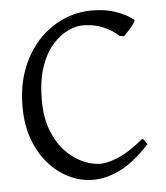

<svg xmlns="http://www.w3.org/2000/svg" viewBox="-49 -674 634 733"><g transform="rotate(-5 268.0 -307.5)"><path d="M278.8 14.6Q233.4 14.6 189.9 -5.6Q146.5 -25.9 111.3 -64.7Q76.2 -103.5 55.2 -159.4Q34.2 -215.3 34.2 -286.1Q34.2 -364.3 57.6 -427.5Q81.1 -490.7 122.1 -535.9Q163.1 -581.1 216.6 -605.5Q270 -629.9 330.1 -629.9Q382.3 -629.9 422.4 -615.5Q462.4 -601.1 487.8 -581.1Q491.7 -578.1 483.4 -566.4Q475.1 -554.7 463.4 -541.7Q451.7 -528.8 443.8 -521L426.8 -523.9Q402.3 -546.9 367.9 -561.5Q333.5 -576.2 289.1 -576.2Q264.2 -576.2 233.4 -562Q202.6 -547.9 174.3 -516.1Q146 -484.4 127.9 -432.4Q109.9 -380.4 109.9 -304.2Q109.9 -239.3 128.4 -190.4Q147 -141.6 177.2 -109.1Q207.5 -76.7 243.4 -60.3Q279.3 -43.9 314 -43.9Q340.3 -43.9 382.8 -62Q425.3 -80.1 479 -125Q484.4 -123 489.3 -114.5Q494.1 -106 497.1 -103Q435.1 -36.6 382.3 -11Q329.6 14.6 278.8 14.6Z"/></g></svg>

Font: David Libre
Style: Regular
Weight: 400
Designer: Ismar David, J. Victor Gaultney, Annie Olsen and Meir Sadan
Foundry: Monotype Imaging Inc. & SIL International
Version: Version 1.100; ttfautohint (v1.8.4.7-5d5b)